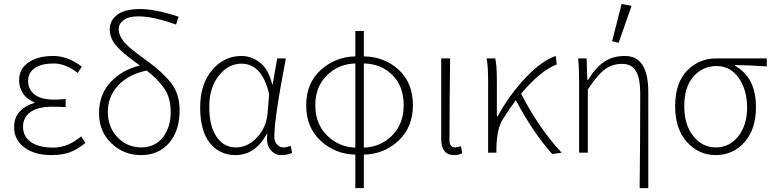

<svg xmlns="http://www.w3.org/2000/svg" viewBox="-20 -777 3934 977"><path d="M242.2 12.2Q155.3 12.2 103.5 -26.9Q51.8 -65.9 51.8 -129.9Q51.8 -179.7 81.3 -210.4Q110.8 -241.2 154.8 -252.9V-256.8Q117.7 -271 97.4 -301Q77.1 -331.1 77.1 -368.2Q77.1 -427.2 125.5 -459.7Q173.8 -492.2 250 -492.2Q326.2 -492.2 396 -438L376 -405.8Q313 -454.1 252.9 -454.1Q192.9 -454.1 158 -431.2Q123 -408.2 123 -365.2Q123 -322.3 156 -296.1Q189 -270 257.8 -270Q275.9 -270 314 -272.9V-231.9Q286.1 -233.9 244.1 -233.9Q173.3 -233.9 135.3 -207Q97.2 -180.7 97.2 -131.8Q97.2 -83 137 -54.4Q176.8 -25.9 251 -25.9Q325.2 -25.9 393.1 -83L415 -49.8Q373 -15.6 334.2 -1.7Q295.4 12.2 242.2 12.2Z M698.2 -26.9Q769.5 -27.3 809.6 -79.1Q848.6 -130.9 848.6 -205.1Q848.6 -279.3 816.4 -326.2Q784.2 -373 726.6 -418Q633.8 -398.9 581.1 -342.3Q528.3 -285.2 528.8 -207Q529.3 -128.9 578.1 -78.1Q627 -27.3 698.2 -26.9ZM546.9 -47.9Q483.9 -107.4 483.9 -201.2Q483.9 -294.9 541.5 -357.9Q599.1 -420.9 691.9 -443.8Q624 -492.2 592.3 -522.5Q561 -552.7 549.8 -577.1Q538.6 -601.6 538.6 -628.9Q538.6 -671.9 575.7 -701.2Q612.8 -730.5 691.9 -731Q771 -731 888.7 -691.9L876 -651.9Q759.8 -693.8 683.6 -693.8Q634.8 -693.8 609.4 -674.8Q584 -655.8 584 -631.3Q584 -606.9 595.7 -586.4Q607.4 -565.9 619.1 -555.2Q630.9 -543.9 637.2 -537.6Q643.6 -531.2 658.7 -519.5Q673.8 -507.8 680.7 -502.4Q687.5 -497.1 706.1 -483.4Q724.6 -469.7 732.9 -463.9Q809.6 -408.2 851.6 -353.5Q893.6 -298.8 894 -216.8Q894.5 -112.8 840.8 -50.3Q787.1 12.2 698.2 12.2Q609.4 12.2 546.9 -47.9Z M1341.8 -204.1 1349.6 -297.9Q1313.5 -452.6 1209 -453.1Q1142.1 -453.1 1093.5 -392.1Q1044.9 -331.1 1044.9 -233.2Q1044.9 -135.3 1081.8 -81.1Q1118.7 -26.9 1180.2 -26.9Q1241.7 -26.9 1289.3 -79.3Q1336.9 -131.8 1341.8 -204.1ZM1178.7 12.2Q1096.7 12.2 1047.6 -49.8Q998.5 -111.8 998.5 -230.5Q998.5 -349.1 1059.6 -420.7Q1120.6 -492.2 1208 -492.2Q1261.2 -492.2 1304.4 -457Q1347.7 -421.9 1364.7 -348.1H1367.7L1390.6 -480H1434.6Q1375.5 -173.8 1376 -80.1Q1376 -57.1 1389.9 -42Q1403.8 -26.9 1421.4 -26.9Q1439 -26.9 1459 -35.2L1466.8 1Q1442.9 12.2 1410.4 12.2Q1377.9 12.2 1355.5 -15.9Q1333 -43.9 1340.8 -96.2H1337.9Q1278.8 12.2 1178.7 12.2Z M1788.1 180.2V9.8Q1686.5 7.8 1612.3 -60.1Q1538.1 -127.9 1538.1 -241.2Q1538.1 -354.5 1612.3 -420.9Q1686.5 -487.8 1788.1 -490.2V-619.1H1831.5V-490.2Q1936.5 -488.3 2008.8 -421.9Q2081.1 -355.5 2081.1 -241.7Q2081.1 -128.9 2007.3 -60.5Q1933.1 7.8 1831.5 9.8V180.2ZM2034.2 -241.7Q2034.2 -336.9 1977.5 -394.5Q1920.9 -452.1 1831.5 -454.1V-25.9Q1917 -28.8 1975.6 -87.9Q2034.2 -147 2034.2 -241.7ZM1584.5 -241.2Q1584.5 -147 1644 -87.9Q1703.6 -28.8 1788.1 -25.9V-454.1Q1703.1 -452.1 1643.6 -393.6Q1584 -335 1584.5 -241.2Z M2290.5 12.2Q2225.6 12.2 2225.1 -69.8V-480H2270.5Q2267.6 -270 2267.1 -64Q2267.1 -26.9 2296.4 -26.9Q2307.6 -26.9 2325.2 -33.2L2332.5 2.9Q2314.5 12.2 2290.5 12.2Z M2505.9 0H2463.9V-357.9Q2463.9 -441.9 2456.1 -480H2500Q2507.8 -449.2 2508.3 -372.1V-185.1H2512.2Q2573.2 -295.9 2655.3 -382.3Q2737.3 -468.8 2808.1 -492.2L2813 -449.2Q2730 -417 2631.8 -300.8Q2717.8 -129.9 2837.9 0L2790 6.8Q2691.9 -103 2605 -267.1Q2570.8 -222.2 2540 -171.9Q2507.8 -124 2505.9 -22.9Z M3094.7 -566.9 3143.1 -756.8 3193.8 -747.1 3127.9 -559.1ZM3237.8 -301.8Q3237.8 -378.9 3215.8 -415.5Q3193.8 -452.1 3145.5 -452.1Q3097.2 -452.1 3059.1 -424.8Q3021 -397.5 2971.2 -321.8V0H2926.8V-357.9Q2926.8 -431.2 2921.9 -480H2964.8L2968.8 -370.1H2972.2Q3012.2 -435.1 3055.7 -463.4Q3099.6 -492.2 3159.2 -492.2Q3279.3 -492.7 3278.8 -308.1V180.2H3234.9Q3237.8 -62 3237.8 -301.8Z M3737.3 -84Q3781.7 -141.1 3781.7 -230Q3781.7 -318.8 3739.3 -379.9Q3696.8 -440.9 3626 -440.9Q3555.2 -440.9 3508.3 -387.2Q3461.9 -333 3461.9 -237.3Q3461.9 -141.6 3507.8 -84.5Q3553.7 -26.9 3623 -26.9Q3692.4 -26.9 3737.3 -84ZM3476.1 -417.5Q3536.6 -480 3626 -480H3881.8V-439Q3783.7 -445.8 3720.7 -445.8V-441.9Q3826.7 -382.8 3826.7 -231.9Q3826.7 -119.1 3768.6 -53.7Q3710.4 11.7 3623.5 12.2Q3536.6 12.7 3476.1 -53.7Q3415.5 -120.1 3415.5 -237.3Q3415.5 -354.5 3476.1 -417.5Z"/></svg>

Font: SourceSansPro-Light
Style: Regular
Weight: 300
Designer: Paul D. Hunt
Foundry: Adobe Systems Incorporated
Version: Version 2.020;PS 2.0;hotconv 1.0.86;makeotf.lib2.5.63406